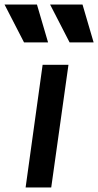

<svg xmlns="http://www.w3.org/2000/svg" viewBox="-97 -827 433 847"><path d="M16 0 91 -541H205L129 0ZM9 -640 -77 -807H66L115 -640ZM210 -640 124 -807H267L316 -640Z"/></svg>

Font: Plus Jakarta Sans SemiBold
Style: Italic
Weight: 600
Italic angle: -8°
Designer: Gumpita Rahayu
Foundry: Tokotype
Version: Version 2.071; ttfautohint (v1.8.4.7-5d5b);gftools[0.9.29]